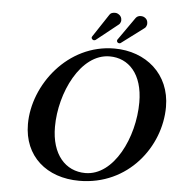

<svg xmlns="http://www.w3.org/2000/svg" viewBox="-57 -889 885 954"><g transform="rotate(5 385.5 -411.5)"><path d="M501 -826C496 -830 489 -835 479 -835C464 -835 456 -831 451 -823L375 -708C374 -707 373 -703 373 -702C373 -699 375 -695 378 -693C380 -692 383 -690 385 -690C388 -690 390 -691 393 -692L501 -778C507 -782 510 -789 512 -797V-802C512 -812 508 -820 501 -826ZM633 -820C623 -829 615 -830 607 -830C596 -830 588 -826 582 -818L502 -704C500 -702 500 -698 500 -697C500 -690 507 -686 512 -686C515 -686 517 -686 519 -688L631 -772C637 -776 640 -783 642 -792V-797C642 -806 639 -814 633 -820ZM373 12C617 12 771 -193 771 -391C771 -555 648 -658 491 -658C258 -658 95 -442 95 -247C95 -86 211 12 373 12ZM471 -617C565 -617 637 -544 637 -402C637 -227 542 -29 400 -29C301 -29 230 -107 230 -245C230 -414 326 -617 471 -617Z"/></g></svg>

Font: Linux Libertine O
Style: Bold Italic
Weight: 700
Italic angle: -11.5°
Designer: Philipp H. Poll
Foundry: Philipp H. Poll
Version: Version 4.1.0